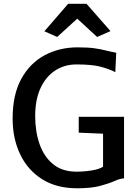

<svg xmlns="http://www.w3.org/2000/svg" viewBox="-20 -1006 745 1034"><path d="M48 -368Q48 -496.5 94.8 -581.5Q141.5 -666.5 221 -708.8Q300.5 -751 397.5 -751Q453.5 -751 487.2 -746.2Q521 -741.5 547.2 -734.8Q573.5 -728 606 -722L601 -617.5Q565.5 -635.5 519.8 -647.2Q474 -659 392 -659Q327 -659 276.8 -626Q226.5 -593 198 -531Q169.5 -469 169.5 -381Q169.5 -297 193.5 -229Q217.5 -161 266.8 -121.2Q316 -81.5 392 -81.5Q432.5 -81.5 473.2 -88Q514 -94.5 535 -108V-286L404 -291.5V-377H648V-45.5Q626.5 -44.5 596.5 -31Q566.5 -17.5 518.8 -4.8Q471 8 395 8Q284.5 8 207 -40.8Q129.5 -89.5 88.8 -174.5Q48 -259.5 48 -368ZM288 -807 219 -837.5 347 -985.5H446L575 -838.5L503 -807L396 -905.5Z"/></svg>

Font: Merriweather Sans
Style: Regular
Weight: 400
Designer: Eben Sorkin
Foundry: Eben Sorkin
Version: Version 1.008; ttfautohint (v1.7.19-72a1) -l 8 -r 50 -G 200 